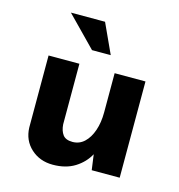

<svg xmlns="http://www.w3.org/2000/svg" viewBox="-101 -733 785 842"><g transform="rotate(15 292.0 -311.5)"><path d="M213 21Q154 21 114 -15.5Q74 -52 72 -110V-437H212V-162Q214 -133 227 -115.5Q240 -98 271 -98Q302 -98 324.5 -119Q347 -140 359.5 -176.5Q372 -213 372 -259V-437H512V0H385L374 -80L376 -71Q354 -30 313 -4.5Q272 21 213 21ZM118 -644H273L335 -509H250Z"/></g></svg>

Font: Reem Kufi Fun
Style: Regular
Weight: 400
Designer: Khaled Hosny
Version: Version 1.005